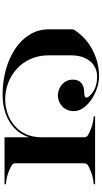

<svg xmlns="http://www.w3.org/2000/svg" viewBox="329 -1084 786 1484"><g transform="rotate(-90 722.0 -342.0)"><path d="M40 -10Q70.5 -13.5 92 -18.2Q113.5 -23 138 -32.5Q176 -47.5 189 -57.2Q202 -67 202 -87.5V-612.5Q202 -633 189 -642.8Q176 -652.5 138 -667.5Q113.5 -677 92 -681.8Q70.5 -686.5 40 -690V-700H403V-510.5Q424.5 -576.5 472 -622.2Q519.5 -668 586.5 -691.5Q653.5 -715 732.5 -715Q833 -715 924 -690Q1015 -665 1085.5 -618.2Q1156 -571.5 1196.8 -505Q1237.5 -438.5 1237.5 -355V-179.5Q1237.5 -172.5 1235.5 -167Q1233.5 -161.5 1231 -158Q1170 -66.5 1074.5 -18Q979 30.5 876 30.5Q828.5 30.5 780.5 14.2Q732.5 -2 692.8 -29.8Q653 -57.5 629 -92.5Q605 -127.5 605 -165Q605 -201 621.8 -228.8Q638.5 -256.5 666.5 -272Q694.5 -287.5 727 -287.5Q757 -287.5 785 -273.2Q813 -259 830.8 -233Q848.5 -207 848.5 -171.5Q848.5 -128 822 -106Q795.5 -84 747 -84Q710 -84 710 -66.5Q710 -61.5 713.2 -55.2Q716.5 -49 726 -39Q777.5 15.5 873.5 15.5Q917 15.5 954 -6.8Q991 -29 1013.8 -74.8Q1036.5 -120.5 1036.5 -190V-355Q1036.5 -436.5 1007.8 -499.8Q979 -563 930.2 -606.5Q881.5 -650 821 -672.5Q760.5 -695 697.5 -695Q640.5 -695 587.8 -676.8Q535 -658.5 493.2 -622.8Q451.5 -587 427.2 -534.5Q403 -482 403 -414V-87.5Q403 -67 416 -57.2Q429 -47.5 467 -32.5Q491.5 -23 513 -18.2Q534.5 -13.5 565 -10V0H40Z"/></g></svg>

Font: Engraving CC
Style: Bold
Weight: 700
Designer: indestructible type*
Foundry: Cowboy Collective
Version: Version 1.000